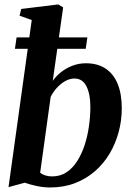

<svg xmlns="http://www.w3.org/2000/svg" viewBox="-20 -837 599 868"><path d="M218.5 -471.5Q233.5 -493 256.2 -511Q279 -529 307.8 -540Q336.5 -551 368.5 -551Q421 -551 457 -527.2Q493 -503.5 511.8 -458Q530.5 -412.5 530.5 -347.5Q530.5 -292.5 516.5 -240.2Q502.5 -188 475.5 -142.5Q448.5 -97 409 -62.8Q369.5 -28.5 318.8 -9Q268 10.5 206.5 10.5Q177 10.5 145.5 3.8Q114 -3 92 -11L18.5 9L123.5 -746.5L68.5 -766L76 -796.5L243.5 -817L265.5 -803.5ZM161.5 -56Q171 -48.5 184.8 -44Q198.5 -39.5 216 -39.5Q252.5 -39.5 280.8 -58.2Q309 -77 329.2 -109Q349.5 -141 362.8 -181.8Q376 -222.5 382.2 -267Q388.5 -311.5 388.5 -354Q388.5 -411 371 -446.5Q353.5 -482 316.5 -482Q294.5 -482 273.2 -469.5Q252 -457 235.2 -437.8Q218.5 -418.5 209 -399ZM55 -668H375L367.5 -616.5H47.5Z"/></svg>

Font: Merriweather 60pt
Style: Bold Italic
Weight: 700
Italic angle: -7.8°
Version: Version 2.101